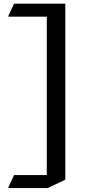

<svg xmlns="http://www.w3.org/2000/svg" viewBox="-20 -874 462 1012"><path d="M24.4 117.2V112.3L54.2 48.8H226.6V-786.1H24.4V-791L54.2 -854.5H324.2V73.2L231.4 117.2Z"/></svg>

Font: Nova Cut
Style: Book
Weight: 400
Version: Version 2.000